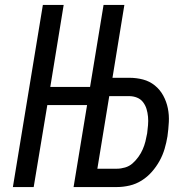

<svg xmlns="http://www.w3.org/2000/svg" viewBox="-20 -755 790 775"><path d="M277 0 398 -735H482L434 -441H502Q531 -441 557.5 -434Q584 -427 605 -410Q626 -393 639 -369Q652 -345 657.5 -318Q663 -291 661.5 -262.5Q660 -234 656 -205Q652 -180 644.5 -154.5Q637 -129 624 -105.5Q611 -82 593 -61.5Q575 -41 552 -26.5Q529 -12 503 -6Q477 0 452 0ZM452 -74Q468 -74 485 -79Q502 -84 515 -95.5Q528 -107 538.5 -121.5Q549 -136 556 -152Q563 -168 567 -184Q571 -200 574 -217Q576 -233 577.5 -250Q579 -267 577.5 -283.5Q576 -300 571.5 -315Q567 -330 557.5 -342.5Q548 -355 533 -361Q518 -367 501 -367H421L373 -74ZM32 0 153 -735H237L183 -404H386L374 -331H171L116 0Z"/></svg>

Font: Iosevka Custom Oblique
Style: Regular
Weight: 400
Italic angle: -9°
Designer: Belleve Invis
Foundry: Belleve Invis
Version: Version 27.0.1